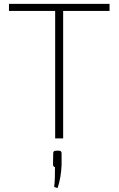

<svg xmlns="http://www.w3.org/2000/svg" viewBox="-20 -710 608 985"><path d="M542 -690H26V-654H263V0H304V-654H542ZM281 63H269C258 63 252 67 253 78L252 134C252 142 257 147 262 147C262 192 262 213 258 249L275 255C288 219 295 172 296 135V78C296 67 292 63 281 63Z"/></svg>

Font: Exo 2 Extra Light
Style: Regular
Weight: 250
Designer: Natanael Gama
Version: Version 1.001;PS 001.001;hotconv 1.0.88;makeotf.lib2.5.64775